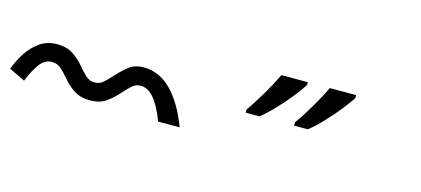

<svg xmlns="http://www.w3.org/2000/svg" viewBox="-664 -1146 1481 675"><g transform="rotate(15 76.0 -809.0)"><path d="M-78 -674Q-100 -730 -122 -755Q-144 -780 -170 -780Q-187 -780 -200 -768.5Q-213 -757 -228 -740Q-250 -715 -272.5 -699.5Q-295 -684 -330 -684Q-365 -684 -389 -700Q-413 -716 -430 -737Q-445 -755 -459 -767.5Q-473 -780 -493 -780Q-519 -780 -537.5 -754.5Q-556 -729 -571 -691L-629 -719Q-618 -749 -599.5 -778Q-581 -807 -554 -826Q-527 -845 -491 -845Q-456 -845 -432.5 -829.5Q-409 -814 -391 -792Q-378 -776 -363.5 -762.5Q-349 -749 -330 -749Q-313 -749 -300.5 -759.5Q-288 -770 -271 -789Q-251 -811 -230 -828Q-209 -845 -176 -845Q-119 -845 -75 -800.5Q-31 -756 0 -674ZM570 -934Q560 -917 537 -888Q514 -859 487 -830.5Q460 -802 437 -784H387V-796Q401 -815 417 -841Q433 -867 448.5 -894.5Q464 -922 474 -944H570ZM394 -934Q384 -917 361 -888Q338 -859 311 -830.5Q284 -802 261 -784H211V-796Q232 -825 257 -867.5Q282 -910 298 -944H394Z"/></g></svg>

Font: Noto Sans Sharada
Style: Regular
Weight: 400
Designer: Monotype Design Team
Foundry: Monotype Imaging Inc.
Version: Version 2.006; ttfautohint (v1.8.4.7-5d5b)